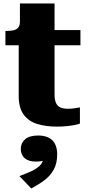

<svg xmlns="http://www.w3.org/2000/svg" viewBox="-20 -713 505 1098"><path d="M11 -454V-536H18Q41 -536 58 -540Q75 -544 84.5 -555.5Q94 -567 94 -591L211 -541H440V-454ZM292 -174Q292 -141 301 -122.5Q310 -104 327.5 -97.5Q345 -91 369 -91Q392 -91 411.5 -94.5Q431 -98 437 -99V-6Q426 -2 406 2Q386 6 360.5 8.5Q335 11 306 11Q242 11 193 -4Q144 -19 115.5 -57.5Q87 -96 87 -164V-522L94 -530V-693H292ZM159 365 91 294Q129 280 159.5 266Q190 252 208.5 233.5Q227 215 228 187L244 199Q232 206 217 208.5Q202 211 185 211Q143 211 121 191.5Q99 172 99 139Q99 105 123.5 83.5Q148 62 198 62Q252 62 279.5 89.5Q307 117 307 170Q307 220 288 255.5Q269 291 235.5 316.5Q202 342 159 365Z"/></svg>

Font: Roboto Serif ExtraBold
Style: Regular
Weight: 800
Designer: Greg Gazdowicz
Foundry: Commercial Type
Version: Version 1.008